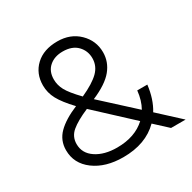

<svg xmlns="http://www.w3.org/2000/svg" viewBox="-156 -845 1004 1006"><g transform="rotate(-30 346.5 -341.5)"><path d="M199 -527Q199 -493 216 -461Q233 -429 286 -374Q361 -408 395.5 -442Q430 -476 430 -523Q430 -568 399.5 -599.5Q369 -631 312 -631Q262 -631 230.5 -603.5Q199 -576 199 -527ZM692 0H604L527 -71Q448 8 312 8Q205 8 137 -42.5Q69 -93 69 -174Q69 -233 110 -274Q151 -315 230 -348Q177 -404 155.5 -444Q134 -484 134 -528Q134 -600 182.5 -645.5Q231 -691 314 -691Q393 -691 443.5 -641.5Q494 -592 494 -522Q494 -464 456 -417.5Q418 -371 329 -333L519 -159Q543 -201 549 -259H610Q600 -176 564 -118ZM309 -52Q417 -52 482 -112L272 -307Q202 -277 167.5 -248Q133 -219 133 -174Q133 -118 182.5 -85Q232 -52 309 -52Z"/></g></svg>

Font: Hind Madurai Light
Style: Regular
Weight: 300
Designer: Jyotish Sonowal
Foundry: Indian Type Foundry
Version: Version 1.001;PS 1.0;hotconv 1.0.86;makeotf.lib2.5.63406; tt